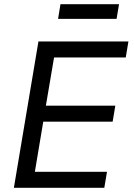

<svg xmlns="http://www.w3.org/2000/svg" viewBox="-20 -896 640 916"><path d="M477.6 0 490.4 -76.3H146.3L186.4 -315.7H517.4L530.2 -392H198.9L237.9 -621.8H579.9L592.7 -698.2H163.4L46.2 0ZM257.1 -806.1H536.2L547.9 -876.1H268.5Z"/></svg>

Font: Margiela Mono Italic Text It
Style: Regular
Weight: 400
Designer: Mike Abbink, Paul van der Laan, Pieter van Rosmalen
Foundry: Bold Monday
Version: Version 2.003 2021